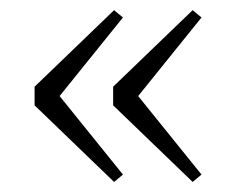

<svg xmlns="http://www.w3.org/2000/svg" viewBox="-20 -402 480 382"><path d="M48.8 -229.5 207 -381.8 224.6 -367.2 98.6 -210.9 224.6 -54.7 207 -40 48.8 -192.4ZM205.1 -229.5 363.3 -381.8 380.9 -367.2 254.9 -210.9 380.9 -54.7 363.3 -40 205.1 -192.4Z"/></svg>

Font: Buda
Style: light
Weight: 400
Version: Version 1.002